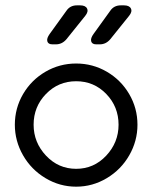

<svg xmlns="http://www.w3.org/2000/svg" viewBox="-20 -683 566 714"><path d="M188 -518.1H174.8Q159.2 -518.1 156 -529.3Q152.8 -540.5 165 -557.1L227.1 -643.1Q240.7 -663.1 266.1 -663.1H277.8Q297.9 -663.1 303.7 -651.4Q309.6 -639.6 296.9 -624L227.1 -537.1Q210.9 -518.1 188 -518.1ZM351.1 -518.1H337.9Q322.3 -518.1 319.1 -529.3Q315.9 -540.5 328.1 -557.1L390.1 -643.1Q403.8 -663.1 429.2 -663.1H440.9Q460.9 -663.1 466.8 -651.4Q472.7 -639.6 460 -624L390.1 -537.1Q374 -518.1 351.1 -518.1ZM35.2 -219.2Q35.2 -280.8 65.9 -333.3Q96.7 -385.7 149.2 -416.3Q201.7 -446.8 263.2 -446.8Q324.7 -446.8 377.2 -416.3Q429.7 -385.7 460.4 -333.3Q491.2 -280.8 491.2 -219.2Q491.2 -158.7 460.7 -105.5Q430.2 -52.2 377.2 -20.5Q324.2 11.2 263.2 11.2Q202.1 11.2 149.2 -20.5Q96.2 -52.2 65.7 -105.5Q35.2 -158.7 35.2 -219.2ZM105 -219.2Q105 -153.3 151.1 -104.2Q197.3 -55.2 263.2 -55.2Q329.1 -55.2 375 -104.2Q420.9 -153.3 420.9 -219.2Q420.9 -286.1 375.2 -333.5Q329.6 -380.9 263.2 -380.9Q196.8 -380.9 150.9 -333.5Q105 -286.1 105 -219.2Z"/></svg>

Font: Arcon Rounded-
Style: Regular
Weight: 400
Designer: M. Zarth
Foundry: martin zarth - visuelle & digitale kommunikation
Version: Version 1.110;PS 001.110;hotconv 1.0.70;makeotf.lib2.5.58329